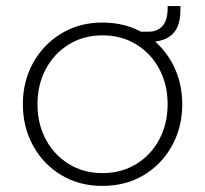

<svg xmlns="http://www.w3.org/2000/svg" viewBox="-20 -597 673 630"><path d="M316 13Q240 13 181 -22.5Q122 -58 88.5 -119Q55 -180 55 -255Q55 -330 88.5 -390.5Q122 -451 181 -487Q240 -523 316 -523Q393 -523 452 -487.5Q511 -452 544.5 -391Q578 -330 578 -255Q578 -180 544.5 -119Q511 -58 452 -22.5Q393 13 316 13ZM316 -29Q379 -29 427.5 -59Q476 -89 503 -140Q530 -191 530 -255Q530 -319 503 -370Q476 -421 427.5 -451Q379 -481 316 -481Q254 -481 205.5 -451Q157 -421 130 -370Q103 -319 103 -255Q103 -191 130 -140Q157 -89 205.5 -59Q254 -29 316 -29ZM430 -459V-493H468Q495 -493 512 -510.5Q529 -528 530 -565V-577H572V-564Q572 -509 545 -484Q518 -459 465 -459Z"/></svg>

Font: MuseoModerno ExtraLight
Style: Regular
Weight: 200
Designer: Pablo Cosgaya, Héctor Gatti, Marcela Romero, and the Authors of The MuseoModerno Project.
Foundry: Omnibus-Type Team
Version: Version 1.001